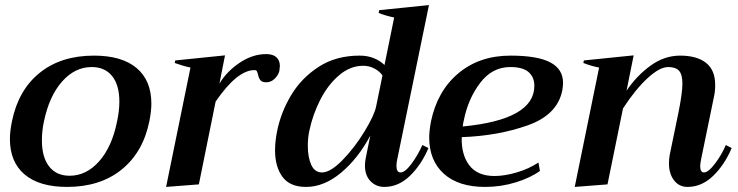

<svg xmlns="http://www.w3.org/2000/svg" viewBox="-20 -726 2904 756"><path d="M19 -179Q19 -208 27 -248Q52 -371 136 -439Q220 -507 350 -507Q460 -507 518 -458Q576 -409 576 -318Q576 -288 568 -248Q543 -126 458.5 -58Q374 10 244 10Q135 10 77 -39Q19 -88 19 -179ZM441 -248Q450 -290 450 -326Q450 -391 421.5 -426.5Q393 -462 341 -462Q275 -462 224.5 -405Q174 -348 153 -248Q145 -211 145 -173Q145 -107 173.5 -70.5Q202 -34 254 -34Q320 -34 370.5 -91Q421 -148 441 -248Z M1082 -466Q1082 -461 1080 -447Q1076 -430 1061.5 -416Q1047 -402 1029 -402Q1012 -402 1005.5 -410Q999 -418 996 -432Q994 -441 991.5 -445.5Q989 -450 982 -450Q914 -450 829 -326L763 0L634 10L730 -460Q701 -466 668 -478L670 -488L866 -508L844 -397Q874 -446 924.5 -479.5Q975 -513 1028 -513Q1055 -513 1068.5 -500.5Q1082 -488 1082 -466Z M1063 -134Q1063 -169 1071 -209Q1086 -284 1126.5 -351.5Q1167 -419 1235 -463Q1303 -507 1396 -507Q1428 -507 1453 -496.5Q1478 -486 1494 -470L1532 -657Q1495 -665 1471 -675L1473 -686L1669 -706L1544 -98Q1541 -85 1541 -73Q1541 -47 1557 -47Q1575 -47 1600.5 -81.5Q1626 -116 1643 -155L1667 -143Q1639 -77 1594 -33.5Q1549 10 1493 10Q1461 10 1439 -12.5Q1417 -35 1417 -74Q1417 -88 1420 -103L1438 -192Q1390 -102 1323 -46Q1256 10 1185 10Q1121 10 1092 -30Q1063 -70 1063 -134ZM1461 -307 1486 -429Q1475 -445 1454.5 -456Q1434 -467 1410 -467Q1359 -467 1315 -429.5Q1271 -392 1241 -333Q1211 -274 1198 -211Q1192 -184 1192 -152Q1192 -107 1205.5 -77Q1219 -47 1248 -47Q1281 -47 1328.5 -95.5Q1376 -144 1415 -208Q1454 -272 1461 -307Z M2197 -400Q2197 -387 2194 -370Q2175 -274 2058 -232.5Q1941 -191 1798 -186Q1796 -117 1828 -75Q1860 -33 1927 -33Q1967 -33 2014.5 -47Q2062 -61 2100 -86L2106 -53Q2069 -26 2011 -8Q1953 10 1890 10Q1785 10 1727.5 -42Q1670 -94 1670 -185Q1670 -210 1677 -248Q1702 -368 1785 -437.5Q1868 -507 1990 -507Q2096 -507 2146.5 -480.5Q2197 -454 2197 -400ZM1989 -462Q1918 -462 1870.5 -399.5Q1823 -337 1806 -251Q1804 -244 1802 -228Q2084 -255 2084 -388Q2084 -422 2061.5 -442Q2039 -462 1989 -462Z M2861 -143Q2833 -77 2788 -33.5Q2743 10 2687 10Q2654 10 2634 -16Q2614 -42 2614 -83Q2614 -98 2617 -116L2650 -276Q2667 -358 2667 -397Q2667 -432 2654 -447Q2641 -462 2611 -462Q2577 -462 2529 -417.5Q2481 -373 2433 -299L2372 0L2243 10L2339 -460Q2311 -465 2277 -478L2279 -488L2475 -508L2447 -369Q2487 -428 2541.5 -467.5Q2596 -507 2658 -507Q2724 -507 2760 -478.5Q2796 -450 2796 -392Q2796 -365 2791 -344L2741 -101Q2737 -81 2737 -72Q2737 -47 2752 -47Q2769 -47 2795.5 -82Q2822 -117 2838 -155Z"/></svg>

Font: Trirong SemiBold
Style: Italic
Weight: 600
Italic angle: -12°
Designer: Katatrad Team
Foundry: CadsonDemak
Version: Version 1.001